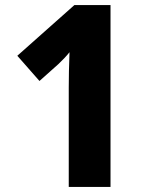

<svg xmlns="http://www.w3.org/2000/svg" viewBox="-20 -734 583 754"><path d="M414 0V-714H272L48 -515L135 -416L209 -482C226 -498 243 -516 253 -529C251 -485 250 -424 250 -390V0Z"/></svg>

Font: Noto Sans Thai SemCond ExtBd
Style: Regular
Weight: 800
Width: 4
Designer: Monotype Design Team
Foundry: Monotype Imaging Inc.
Version: Version 2.002